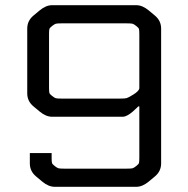

<svg xmlns="http://www.w3.org/2000/svg" viewBox="-20 -720 726 740"><path d="M95 -130H179V-111Q179 -96 180.5 -91.5Q182 -87 191 -80Q200 -73 205 -71.5Q210 -70 228 -70H468Q486 -70 491 -71.5Q496 -73 505 -80Q514 -87 515.5 -91.5Q517 -96 517 -111V-310H513L508 -305Q473 -270 453 -270H181Q157 -270 133 -290L109 -310Q85 -330 85 -360V-610Q85 -640 109 -660L133 -680Q157 -700 181 -700H505Q529 -700 553 -680L577 -660Q601 -640 601 -610V-90Q601 -60 577 -40L553 -20Q529 0 505 0H191Q167 0 143 -20L119 -40Q95 -60 95 -90ZM169 -589V-381Q169 -366 170.5 -361.5Q172 -357 181 -350Q190 -343 195 -341.5Q200 -340 218 -340H443Q462 -340 468.5 -342Q475 -344 493 -355Q516 -369 517 -380V-589Q517 -604 515.5 -608.5Q514 -613 505 -620Q496 -627 491 -628.5Q486 -630 468 -630H218Q200 -630 195 -628.5Q190 -627 181 -620Q172 -613 170.5 -608.5Q169 -604 169 -589Z"/></svg>

Font: Electrolize
Style: Regular
Weight: 400
Designer: Valery Zaveryaev
Foundry: Cyreal (www.cyreal.org)
Version: Version 1.002